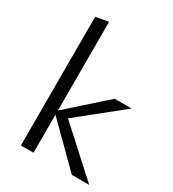

<svg xmlns="http://www.w3.org/2000/svg" viewBox="-175 -813 818 910"><g transform="rotate(30 234.0 -358.5)"><path d="M457 0H362L152 -208V0H83V-704L152 -717V-231L357 -414H450L212 -223Z"/></g></svg>

Font: EauTestInfant
Style: Regular
Weight: 400
Designer: Christian Thalmann (Catharsis Fonts)
Version: Version 0.001;PS 000.001;hotconv 1.0.88;makeotf.lib2.5.64775